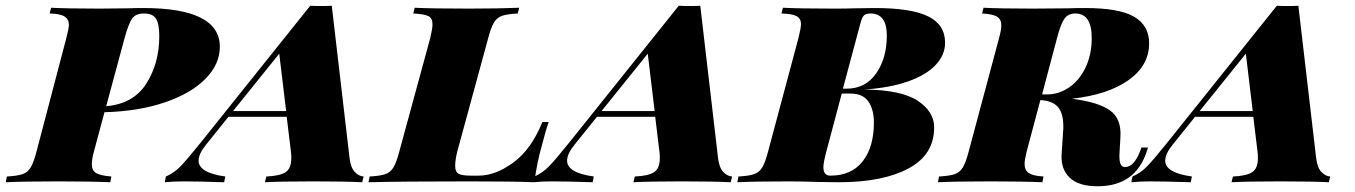

<svg xmlns="http://www.w3.org/2000/svg" viewBox="-68 -635 4722 669"><path d="M259 -106Q252 -81 252 -62Q252 -41 267 -32Q282 -23 320 -20L316 0Q247 -3 138 -3Q12 -3 -48 0L-44 -20Q-8 -22 10 -28Q28 -34 38.5 -51Q49 -68 59 -106L163 -502Q172 -536 172 -549Q172 -568 157 -577.5Q142 -587 105 -588L110 -608Q168 -605 280 -605L378 -606Q398 -607 431 -607Q698 -607 698 -472Q698 -411 647.5 -360Q597 -309 505.5 -278Q414 -247 296 -244ZM366 -502 302 -265Q397 -273 442 -344Q487 -415 487 -509Q487 -552 475.5 -570Q464 -588 434 -588Q405 -588 392.5 -570.5Q380 -553 366 -502Z M1199 -20 1194 0Q1136 -3 1025 -3Q909 -3 855 0L860 -20Q907 -22 927 -35Q947 -48 947 -84Q947 -97 946 -104L931 -228H728L650 -131Q624 -99 624 -75Q624 -33 717 -20L713 0Q624 -3 571 -3Q537 -3 506 0L510 -20Q538 -32 560.5 -55Q583 -78 632 -139L1013 -615Q1026 -614 1051 -614Q1076 -614 1088 -615L1150 -84Q1154 -51 1168 -36Q1182 -21 1199 -20ZM929 -248 905 -448 744 -248Z M1820 -128Q1803 -69 1794 0Q1726 -3 1568 -3Q1332 -3 1216 0L1220 -20Q1256 -22 1274 -28Q1292 -34 1302.5 -51Q1313 -68 1323 -106L1431 -502Q1439 -536 1439 -550Q1439 -572 1424.5 -579Q1410 -586 1372 -588L1377 -608Q1436 -605 1566 -605Q1670 -605 1741 -608L1736 -588Q1699 -586 1681.5 -580Q1664 -574 1653.5 -557Q1643 -540 1633 -502L1525 -106Q1518 -77 1518 -57Q1518 -36 1530 -29.5Q1542 -23 1572 -23H1600Q1658 -23 1720.5 -68.5Q1783 -114 1822 -210H1844Q1834 -183 1820 -128Z M2483 -20 2478 0Q2420 -3 2309 -3Q2193 -3 2139 0L2144 -20Q2191 -22 2211 -35Q2231 -48 2231 -84Q2231 -97 2230 -104L2215 -228H2012L1934 -131Q1908 -99 1908 -75Q1908 -33 2001 -20L1997 0Q1908 -3 1855 -3Q1821 -3 1790 0L1794 -20Q1822 -32 1844.5 -55Q1867 -78 1916 -139L2297 -615Q2310 -614 2335 -614Q2360 -614 2372 -615L2434 -84Q2438 -51 2452 -36Q2466 -21 2483 -20ZM2213 -248 2189 -448 2028 -248Z M2943 -323Q3072 -322 3129.5 -284Q3187 -246 3187 -191Q3187 -96 3097.5 -48Q3008 0 2855 0L2782 -1Q2722 -3 2683 -3Q2561 -3 2501 0L2505 -20Q2541 -22 2559 -28Q2577 -34 2587.5 -51Q2598 -68 2608 -106L2714 -502Q2723 -538 2723 -551Q2723 -570 2708 -578.5Q2693 -587 2655 -588L2660 -608Q2718 -605 2839 -605Q2884 -605 2907 -606L2980 -607Q3107 -607 3166 -578Q3225 -549 3225 -486Q3225 -444 3192.5 -409Q3160 -374 3096.5 -351.5Q3033 -329 2943 -323ZM3022 -511Q3022 -588 2965 -588Q2949 -588 2942 -581Q2935 -574 2929 -550L2869 -326H2881Q2948 -326 2985 -379.5Q3022 -433 3022 -511ZM2895 -309H2865L2811 -106Q2801 -68 2801 -52Q2801 -23 2825 -23Q2899 -23 2938 -73Q2977 -123 2977 -208Q2977 -253 2958 -281Q2939 -309 2895 -309Z M3909 -121H3932L3928 -108Q3888 14 3757 14Q3690 14 3659 -16Q3628 -46 3631 -97L3636 -173Q3637 -181 3637 -195Q3637 -238 3620 -260Q3603 -282 3562 -286H3557L3509 -106Q3502 -76 3502 -64Q3502 -42 3517 -32Q3532 -22 3568 -20L3564 0Q3495 -3 3386 -3Q3260 -3 3200 0L3204 -20Q3240 -22 3258 -28Q3276 -34 3286.5 -51Q3297 -68 3307 -106L3413 -502Q3421 -531 3421 -547Q3421 -567 3406.5 -576.5Q3392 -586 3354 -588L3359 -608Q3417 -605 3531 -605L3654 -606Q3678 -607 3713 -607Q3832 -607 3884 -576.5Q3936 -546 3936 -484Q3936 -407 3864.5 -356Q3793 -305 3667 -291Q3760 -279 3800 -250Q3840 -221 3836 -158L3833 -105Q3831 -79 3835.5 -66Q3840 -53 3852 -53Q3883 -53 3904 -107ZM3615 -502 3563 -306H3580Q3622 -306 3658 -331Q3694 -356 3715 -401Q3736 -446 3736 -502Q3736 -588 3679 -588Q3654 -588 3641 -570Q3628 -552 3615 -502Z M4567 -20 4562 0Q4504 -3 4393 -3Q4277 -3 4223 0L4228 -20Q4275 -22 4295 -35Q4315 -48 4315 -84Q4315 -97 4314 -104L4299 -228H4096L4018 -131Q3992 -99 3992 -75Q3992 -33 4085 -20L4081 0Q3992 -3 3939 -3Q3905 -3 3874 0L3878 -20Q3906 -32 3928.5 -55Q3951 -78 4000 -139L4381 -615Q4394 -614 4419 -614Q4444 -614 4456 -615L4518 -84Q4522 -51 4536 -36Q4550 -21 4567 -20ZM4297 -248 4273 -448 4112 -248Z"/></svg>

Font: Playfair Display SC Black
Style: Italic
Weight: 900
Italic angle: -14°
Designer: Claus Eggers Sørensen
Foundry: Claus Eggers Sørensen
Version: Version 1.200; ttfautohint (v1.6)